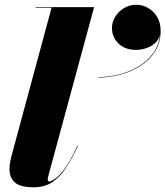

<svg xmlns="http://www.w3.org/2000/svg" viewBox="-20 -780 698 810"><path d="M452.4 -662.3Q452.4 -687.5 466.4 -709.9Q480.4 -732.3 503.6 -746.1Q526.8 -759.9 554 -759.9Q581.6 -759.9 605.2 -746.3Q628.8 -732.7 643.2 -708.1Q657.6 -683.5 657.6 -650.3Q657.6 -600.7 634.4 -563.7Q611.2 -526.7 572.6 -502.1Q534 -477.5 487.4 -465.1Q440.8 -452.7 394.4 -452.7V-454.7Q438.8 -454.7 482.8 -465.9Q526.8 -477.1 564 -499.3Q601.2 -521.5 625.6 -554.7Q650 -587.9 654.4 -631.9Q648.8 -610.3 632.2 -596.5Q615.6 -582.7 594.6 -576.1Q573.6 -569.5 554.4 -569.5Q507.6 -569.5 480 -596.3Q452.4 -623.1 452.4 -662.3ZM309 -164.5Q284 -111.5 258.5 -72.2Q233 -33 200.8 -11.5Q168.5 10 122.5 10Q65 10 42.5 -10.5Q20 -31 20 -67Q20 -85.5 24.2 -103.5Q28.5 -121.5 30.5 -129.5L197.5 -747.5H130V-750H377L183.5 -36.5Q181.5 -29 181.5 -22Q181.5 -14 188.5 -14Q192 -14 207.8 -22.5Q223.5 -31 248.8 -62.8Q274 -94.5 306.5 -165Z"/></svg>

Font: Bodoni* 72pt Fatface
Style: Italic
Weight: 900
Italic angle: -13°
Version: Version 2.3